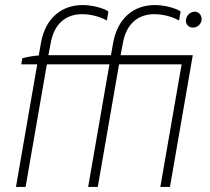

<svg xmlns="http://www.w3.org/2000/svg" viewBox="-20 -738 829 758"><path d="M68 -508 64 -484H127L43 0H81L165 -484H412L328 0H366L450 -484H697L613 0H651L741 -520H456L465 -567C478 -642 523 -682 589 -682C625 -682 660 -672 687 -657L693 -693C669 -708 627 -718 591 -718C506 -718 444 -664 427 -570L418 -520H171L180 -567C193 -642 238 -682 304 -682C340 -682 375 -672 402 -657L408 -693C384 -708 342 -718 306 -718C221 -718 159 -664 142 -570L133 -519C113 -518 87 -513 68 -508ZM742 -629C759 -629 776 -643 776 -663C776 -678 765 -692 749 -692C730 -692 714 -675 714 -656C714 -641 725 -629 742 -629Z"/></svg>

Font: Fixel Display 20240404 ExLight
Style: Italic
Weight: 200
Italic angle: -10°
Designer: AlfaBravo + MacPaw
Foundry: Kyrylo Tkachov, Marchela Mozhyna, Serhii Makarenko, Maria Weinstein, Zakhar Kryvoshyya
Version: Version 1.211;Glyphs 3.2 (3225)